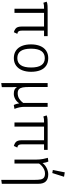

<svg xmlns="http://www.w3.org/2000/svg" viewBox="1003 -1859 1071 3117"><g transform="rotate(90 1538.5 -300.5)"><path d="M566.7 -480H476.9V-127.2Q476.9 -98.5 481.8 -82.3Q486.7 -66.2 497.9 -57.9Q509.2 -49.7 529.2 -46.2L503.1 10.3Q466.7 0 446.7 -16.2Q426.7 -32.3 418.7 -56.7Q410.8 -81 410.8 -120V-480H189.2V0H122.1V-480H110.8Q76.9 -480 63.3 -478.2Q49.7 -476.4 24.6 -469.2L7.2 -522.1Q21 -528.7 35.1 -532.1Q49.2 -535.4 74.4 -536.9Q99.5 -538.5 146.7 -538.5H566.7Z M1145.6 -269.2Q1145.6 -188.2 1120.3 -124.9Q1094.9 -61.5 1044.6 -25.6Q994.4 10.3 923.1 10.3Q850.8 10.3 800.8 -24.4Q750.8 -59 725.6 -121.5Q700.5 -184.1 700.5 -268.2Q700.5 -351.8 725.9 -414.9Q751.3 -477.9 801.8 -513.1Q852.3 -548.2 924.6 -548.2Q996.9 -548.2 1046.7 -514.4Q1096.4 -480.5 1121 -417.9Q1145.6 -355.4 1145.6 -269.2ZM770.3 -268.2Q770.3 -46.2 923.1 -46.2Q1075.9 -46.2 1075.9 -269.2Q1075.9 -492.3 924.6 -492.3Q770.3 -492.3 770.3 -268.2Z M1714.4 -165.6Q1714.4 -80.5 1747.7 0L1685.6 11.3Q1676.9 -1 1668.5 -29Q1660 -56.9 1657.4 -77.9Q1633.3 -37.9 1590.5 -13.6Q1547.7 10.8 1505.1 10.8Q1460.5 10.8 1436.4 -0.8Q1412.3 -12.3 1393.3 -41Q1392.8 -26.2 1393.3 -8.5Q1393.8 9.2 1393.8 16.9Q1394.4 22.6 1394.4 29.7V205.6L1328.2 214.9V-538.5H1392.3V-237.9Q1392.3 -172.8 1399.2 -134.1Q1406.2 -95.4 1427.9 -73.8Q1449.7 -52.3 1493.3 -52.3Q1544.1 -52.3 1583.3 -77.2Q1622.6 -102.1 1650.8 -141V-538.5H1714.4Z M2412.8 -480H2323.1V-127.2Q2323.1 -98.5 2327.9 -82.3Q2332.8 -66.2 2344.1 -57.9Q2355.4 -49.7 2375.4 -46.2L2349.2 10.3Q2312.8 0 2292.8 -16.2Q2272.8 -32.3 2264.9 -56.7Q2256.9 -81 2256.9 -120V-480H2035.4V0H1968.2V-480H1956.9Q1923.1 -480 1909.5 -478.2Q1895.9 -476.4 1870.8 -469.2L1853.3 -522.1Q1867.2 -528.7 1881.3 -532.1Q1895.4 -535.4 1920.5 -536.9Q1945.6 -538.5 1992.8 -538.5H2412.8Z M2963.6 -389.7V205.6L2900 214.4V-321.5Q2900 -389.7 2893.1 -425.1Q2886.2 -460.5 2863.6 -477.9Q2841 -495.4 2793.8 -495.4Q2761.5 -495.4 2730.3 -480.8Q2699 -466.2 2674.4 -443.8Q2649.7 -421.5 2634.4 -398.5V0H2570.8V-354.4Q2570.8 -407.2 2562.8 -451.8Q2554.9 -496.4 2542.1 -541.5L2602.1 -550.3Q2609.7 -536.4 2617.7 -505.6Q2625.6 -474.9 2627.2 -455.9Q2660 -499.5 2710.8 -523.8Q2761.5 -548.2 2810.8 -548.2Q2963.6 -548.2 2963.6 -389.7ZM2740 -622.6 2777.9 -816.4 2849.7 -804.6 2789.2 -613.8Z"/></g></svg>

Font: Fira Code Fixed Light
Style: Regular
Weight: 300
Monospace: yes
Designer: Carrois Corporate, Edenspiekermann AG, Nikita Prokopov
Foundry: Carrois Corporate, Edenspiekermann AG, Nikita Prokopov
Version: Version 5.002